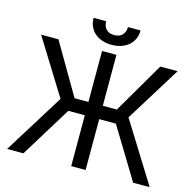

<svg xmlns="http://www.w3.org/2000/svg" viewBox="-123 -1012 1160 1139"><g transform="rotate(15 456.5 -442.0)"><path d="M500.7 0H412.3V-707.2H500.7ZM247.9 -368.8 38 -707.2H144.3L327.3 -394.3H587L770 -707.2H876.4L665.7 -367.4L894.3 0H792.8L602.9 -312.2H310.8L118.8 0H18.6ZM456.5 -756.9Q413.3 -756.9 380.7 -773.1Q348.1 -789.4 330.5 -818Q312.8 -846.7 312.8 -884H390.2Q390.2 -865.3 397.1 -850.5Q404 -835.6 418.7 -826.3Q433.4 -817 456.5 -817Q490.7 -817 507.4 -836Q524.2 -855 524.2 -884H601.5Q601.5 -846.7 583.9 -818Q566.3 -789.4 533.3 -773.1Q500.3 -756.9 456.5 -756.9Z"/></g></svg>

Font: Pretendard Variable
Style: Regular
Weight: 400
Designer: Base glyphs from Inter by Rasmus Andersson; Hangul glyphs from Noto Sans CJK(Source Han Sans) by Jang Soo-young and Kang
Foundry: Kil Hyung-jin
Version: Version 1.100;FEAKit 1.0